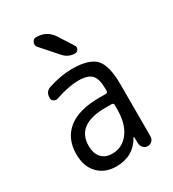

<svg xmlns="http://www.w3.org/2000/svg" viewBox="-186 -861 873 971"><g transform="rotate(-30 250.0 -375.0)"><path d="M304.7 -275.4Q134.8 -275.4 134.8 -150.4Q134.8 -105.5 157.2 -81.1Q179.7 -56.6 219.7 -56.6Q278.3 -56.6 315.4 -105Q352.5 -153.3 352.5 -240.2V-263.7Q352.5 -274.4 341.8 -275.4ZM205.1 9.8Q139.6 9.8 99.6 -31.7Q59.6 -73.2 59.6 -144.5Q59.6 -235.4 121.1 -285.2Q182.6 -335 304.7 -335H341.8Q352.5 -335 352.5 -345.7V-360.4Q352.5 -417 330.6 -439.9Q308.6 -462.9 254.9 -462.9Q197.3 -462.9 119.1 -436.5Q107.4 -431.6 96.2 -439Q85 -446.3 85 -459Q85 -497.1 119.1 -506.8Q193.4 -530.3 254.9 -530.3Q354.5 -530.3 392.1 -490.2Q429.7 -450.2 429.7 -339.8V-36.1Q429.7 -21.5 419.4 -10.7Q409.2 0 394 0Q378.9 0 368.7 -10.7Q358.4 -21.5 357.4 -36.1L356.4 -74.2Q356.4 -75.2 355.5 -75.2Q353.5 -75.2 352.5 -74.2Q305.7 9.8 205.1 9.8ZM179.7 -759.8Q240.2 -759.8 273.4 -710L328.1 -624Q335 -614.3 329.1 -602.1Q323.2 -589.8 309.6 -589.8Q270.5 -589.8 244.1 -620.1L160.2 -714.8Q149.4 -727.5 156.2 -743.7Q163.1 -759.8 179.7 -759.8Z"/></g></svg>

Font: Rounded-X Mgen+ 2m regular
Style: Regular
Weight: 400
Designer: [Source Han Sans]
Ryoko NISHIZUKA  (kana & ideographs); Paul D. Hunt (Latin, Greek & Cyrillic); Wenlong ZHANG  (bopomofo
Version: Version 1.059.20150602